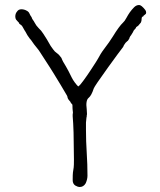

<svg xmlns="http://www.w3.org/2000/svg" viewBox="-20 -733 640 766"><path d="M268 -317Q265 -319 265 -320Q264 -322 262 -324L261 -326Q260 -329 258 -330Q251 -338 250 -342Q249 -349 247 -352Q222 -395 196 -437Q193 -443 139 -526Q134 -534 128 -541Q122 -549 116 -556Q110 -565 104 -573Q101 -577 98 -580L89 -593Q80 -610 78 -612Q68 -632 63 -634Q56 -638 56 -641Q56 -642 56 -642Q55 -642 55 -643L52 -646Q47 -651 44 -655Q41 -660 41 -667Q41 -679 48 -687Q54 -696 65 -696Q77 -696 87 -690Q95 -686 98 -678Q101 -671 105 -666Q107 -663 108 -659Q109 -657 111 -654Q115 -649 118 -643Q124 -631 134 -621Q145 -611 153 -598Q160 -587 167 -576Q174 -565 182 -550Q186 -544 192 -536Q198 -527 207 -521Q213 -517 217 -512Q224 -504 225 -502Q230 -488 243 -468Q249 -458 254 -448Q259 -437 266 -424Q271 -414 278 -404.5Q285 -395 292 -388Q300 -393 314 -413Q328 -432 343 -455Q368 -493 371 -499Q383 -521 389 -529Q420 -570 430 -587Q455 -628 471 -643Q477 -648 484 -661Q491 -674 498 -684Q506 -695 515 -704Q524 -713 535 -713Q544 -713 559 -694Q563 -689 563 -684Q563 -680 562 -678Q560 -677 555 -672Q554 -671 553 -670.5Q552 -670 552 -668Q551 -667 550 -667Q545 -666 545 -657Q545 -649 542 -643Q540 -640 536.5 -636.5Q533 -633 531 -630Q530 -629 528 -628L525 -626Q524 -625 523 -624Q523 -621 518 -616.5Q513 -612 510 -604Q504 -594 502 -591Q500 -590 499 -587Q498 -585 496 -581V-579Q494 -577 494 -576Q494 -575 492 -574Q491 -572 491 -571Q490 -571 489 -569H487V-568L486 -567Q480 -562 478 -558Q474 -552 474 -552Q473 -548 470 -544Q458 -529 411 -464Q357 -389 354 -380Q345 -352 334 -343Q321 -333 326 -297Q327 -288 327 -279Q327 -274 326 -272Q326 -271 326 -268Q326 -266 325 -264Q324 -259 324 -254Q323 -249 323 -244V-215Q323 -169 326 -123.5Q329 -78 329 -32Q329 -18 322 -2Q313 14 296 13Q291 13 280 7Q270 0 270 -14Q270 -38 271 -45L274 -65Q275 -72 275 -96Q274 -134 274 -169Q274 -204 272 -240Q271 -255 270 -269Q270 -272 270 -276Q271 -280 271 -284Q269 -298 269 -313Q269 -316 268 -316Z"/></svg>

Font: ToneOZ-Pinyin-Tsuipita-TC
Style: Regular
Weight: 400
Designer: ÂÆ£ÂøóÂáåJeffrey Xuan(jeffreyx@gmail.com, ToneOZ.com) ÈòøÂù§(cjkFonts)
Foundry: ToneOZ
Version: Version 0.24071